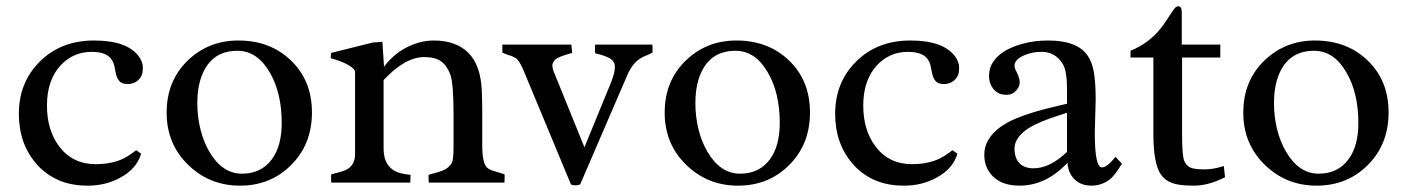

<svg xmlns="http://www.w3.org/2000/svg" viewBox="-20 -581 4479 611"><path d="M429.2 -91.8Q414.6 -43.5 362.8 -15.6Q315.9 9.8 260 9.8Q204.1 9.8 163.6 -9Q123 -27.8 95.7 -59.6Q40 -124 40 -218.8Q40 -317.9 105.5 -383.8Q172.9 -452.1 279.3 -452.1Q384.3 -452.1 421.9 -401.4Q434.6 -383.8 434.6 -365.7Q434.6 -347.7 429.7 -338.9Q424.8 -330.1 418 -324.2Q403.8 -313.5 386.7 -313.5Q369.6 -313.5 361.8 -321Q354 -328.6 350.6 -340.1Q347.2 -351.6 345.2 -364.7Q343.3 -377.9 336.4 -389.6Q320.8 -416 272 -416Q212.9 -416 172.9 -373Q129.4 -325.7 129.4 -245.1Q129.4 -166.5 168.9 -114.3Q211.4 -58.6 284.2 -58.6Q344.7 -58.6 384.8 -83Q398.9 -91.8 413.6 -103Z M617.7 -327.1Q607.9 -295.4 607.9 -252.9Q607.9 -210.4 617.7 -170.4Q627.4 -130.4 646 -98.6Q687 -28.3 750 -28.3Q811.5 -28.3 845.2 -74.2Q876.5 -116.7 876.5 -189.5Q876.5 -285.6 838.4 -350.6Q798.8 -419.4 735.4 -419.4Q646 -419.4 617.7 -327.1ZM510.3 -222.7Q510.3 -324.2 578.6 -389.6Q644.5 -452.1 738.3 -452.1Q838.4 -452.1 903.8 -390.6Q972.7 -326.2 972.7 -223.1Q972.7 -120.1 904.3 -53.7Q839.4 9.8 743.7 9.8Q647.9 9.8 580.6 -54.7Q510.3 -121.6 510.3 -222.7Z M1330.6 -399.4Q1269 -399.4 1200.7 -326.2V-108.4Q1200.7 -47.4 1250 -31.2Q1266.1 -26.4 1286.6 -24.4L1285.6 0H1034.2Q1033.7 -1.5 1033.7 -4.9V-21.5Q1033.7 -23.9 1034.2 -26.4Q1075.7 -36.1 1086.9 -43.5Q1109.9 -58.6 1109.9 -90.3V-355Q1098.6 -377 1032.2 -396L1033.7 -412.6L1167 -445.8L1196.8 -447.8L1202.1 -368.7Q1244.1 -425.3 1312 -445.3Q1335.4 -452.1 1360.8 -452.1Q1431.2 -452.1 1470.5 -412.8Q1509.8 -373.5 1513.2 -292.5Q1514.6 -260.7 1514.6 -228.5V-119.6Q1514.6 -63 1529.3 -48.3Q1537.6 -40.5 1551.3 -36.9Q1564.9 -33.2 1585.4 -26.4Q1585.9 -23.9 1585.9 -21.5V-15.6L1585.4 -4.9V0H1344.7Q1343.8 -5.4 1343.8 -12.7V-24.4Q1353 -27.8 1365.5 -30.8Q1377.9 -33.7 1389.6 -38.6Q1416.5 -50.3 1420.9 -72.8Q1423.3 -86.4 1423.3 -110.4V-219.2Q1423.3 -315.4 1413.1 -343.5Q1402.8 -371.6 1384 -385.5Q1365.2 -399.4 1330.6 -399.4Z M1798.3 -439 1800.8 -412.6Q1753.4 -399.9 1745.6 -390.1Q1737.8 -380.4 1737.8 -373.5Q1737.8 -366.7 1740.2 -357.9L1839.8 -112.3L1923.8 -316.9Q1937.5 -351.6 1936.8 -369.1Q1936 -386.7 1919.7 -395.8Q1903.3 -404.8 1874 -411.6Q1873.5 -414.1 1873.5 -417V-434.1Q1873.5 -437.5 1874 -439H2055.7Q2056.6 -435.1 2056.6 -431.6V-414.1Q2047.9 -408.7 2038.1 -405Q2028.3 -401.4 2017.6 -395Q1993.2 -379.9 1977.5 -344.7L1826.2 5.9Q1820.3 8.8 1811 8.8Q1801.8 8.8 1796.9 5.9L1647.5 -353.5Q1632.3 -389.6 1621.1 -396.2Q1609.9 -402.8 1600.8 -405Q1591.8 -407.2 1578.6 -413.6V-439Z M2202.6 -327.1Q2192.9 -295.4 2192.9 -252.9Q2192.9 -210.4 2202.6 -170.4Q2212.4 -130.4 2231 -98.6Q2272 -28.3 2335 -28.3Q2396.5 -28.3 2430.2 -74.2Q2461.4 -116.7 2461.4 -189.5Q2461.4 -285.6 2423.3 -350.6Q2383.8 -419.4 2320.3 -419.4Q2231 -419.4 2202.6 -327.1ZM2095.2 -222.7Q2095.2 -324.2 2163.6 -389.6Q2229.5 -452.1 2323.2 -452.1Q2423.3 -452.1 2488.8 -390.6Q2557.6 -326.2 2557.6 -223.1Q2557.6 -120.1 2489.3 -53.7Q2424.3 9.8 2328.6 9.8Q2232.9 9.8 2165.5 -54.7Q2095.2 -121.6 2095.2 -222.7Z M3026.9 -91.8Q3012.2 -43.5 2960.4 -15.6Q2913.6 9.8 2857.7 9.8Q2801.8 9.8 2761.2 -9Q2720.7 -27.8 2693.4 -59.6Q2637.7 -124 2637.7 -218.8Q2637.7 -317.9 2703.1 -383.8Q2770.5 -452.1 2877 -452.1Q2981.9 -452.1 3019.5 -401.4Q3032.2 -383.8 3032.2 -365.7Q3032.2 -347.7 3027.3 -338.9Q3022.5 -330.1 3015.6 -324.2Q3001.5 -313.5 2984.4 -313.5Q2967.3 -313.5 2959.5 -321Q2951.7 -328.6 2948.2 -340.1Q2944.8 -351.6 2942.9 -364.7Q2940.9 -377.9 2934.1 -389.6Q2918.5 -416 2869.6 -416Q2810.5 -416 2770.5 -373Q2727.1 -325.7 2727.1 -245.1Q2727.1 -166.5 2766.6 -114.3Q2809.1 -58.6 2881.8 -58.6Q2942.4 -58.6 2982.4 -83Q2996.6 -91.8 3011.2 -103Z M3269 -45.4Q3320.8 -45.4 3375.5 -97.7V-222.2Q3362.8 -217.8 3345.7 -212.4Q3328.6 -207 3310.1 -200Q3291.5 -192.9 3273.2 -184.1Q3254.9 -175.3 3240.7 -164.1Q3208.5 -138.2 3208.5 -108.2Q3208.5 -78.1 3224.1 -61.8Q3239.7 -45.4 3269 -45.4ZM3377 -63Q3308.6 9.8 3224.6 9.8Q3149.9 9.8 3121.6 -44.9Q3112.3 -63 3112.3 -89.1Q3112.3 -115.2 3126 -137.2Q3139.6 -159.2 3161.9 -175.5Q3184.1 -191.9 3212.4 -203.6Q3240.7 -215.3 3270 -224.1Q3299.3 -232.9 3326.9 -239.3Q3354.5 -245.6 3375.5 -251V-297.4Q3375.5 -354 3363 -375.5Q3350.6 -397 3333 -406.5Q3315.4 -416 3296.6 -416Q3277.8 -416 3264.6 -413.1Q3251.5 -410.2 3238.8 -404.8Q3208.5 -391.6 3208.5 -372.1Q3208.5 -364.3 3214.4 -353.5Q3225.1 -332.5 3225.1 -318.8Q3225.1 -305.2 3213.1 -292.2Q3201.2 -279.3 3184.6 -279.3Q3168 -279.3 3158 -284.4Q3147.9 -289.6 3141.1 -297.9Q3127.4 -315.4 3127.4 -338.4Q3127.4 -361.3 3136.5 -377.4Q3145.5 -393.6 3160.2 -406Q3174.8 -418.5 3193.8 -427.2Q3212.9 -436 3232.9 -441.4Q3270.5 -452.1 3315.9 -452.1Q3361.3 -452.1 3392.6 -440.4Q3423.8 -428.7 3440.4 -405Q3457 -381.3 3461.9 -346.2Q3466.8 -311 3466.8 -264.2L3463.9 -158.2Q3463.9 -48.3 3486.8 -48.3Q3503.4 -48.3 3529.8 -82L3550.3 -60.1Q3527.8 -23.4 3513.7 -11.7Q3486.8 9.8 3453.4 9.8Q3419.9 9.8 3399.4 -10.5Q3378.9 -30.8 3377 -63Z M3729.5 -561Q3740.7 -561 3740.7 -542V-439H3863.3V-397.9H3741.7V-153.3Q3741.7 -82.5 3749.3 -67.4Q3756.8 -52.2 3769.8 -47.1Q3782.7 -42 3812.5 -42Q3842.3 -42 3874.5 -52.7L3878.4 -17.1Q3826.2 9.8 3779.1 9.8Q3731.9 9.8 3709.2 1.2Q3686.5 -7.3 3673.8 -26.4Q3650.4 -61 3650.4 -154.8V-397.9H3577.6V-419.4Q3642.6 -445.8 3682.6 -502.4Q3694.3 -519 3704.8 -535.6Q3715.3 -552.2 3720 -556.6Q3724.6 -561 3729.5 -561Z M4043.9 -327.1Q4034.2 -295.4 4034.2 -252.9Q4034.2 -210.4 4043.9 -170.4Q4053.7 -130.4 4072.3 -98.6Q4113.3 -28.3 4176.3 -28.3Q4237.8 -28.3 4271.5 -74.2Q4302.7 -116.7 4302.7 -189.5Q4302.7 -285.6 4264.6 -350.6Q4225.1 -419.4 4161.6 -419.4Q4072.3 -419.4 4043.9 -327.1ZM3936.5 -222.7Q3936.5 -324.2 4004.9 -389.6Q4070.8 -452.1 4164.6 -452.1Q4264.6 -452.1 4330.1 -390.6Q4398.9 -326.2 4398.9 -223.1Q4398.9 -120.1 4330.6 -53.7Q4265.6 9.8 4169.9 9.8Q4074.2 9.8 4006.8 -54.7Q3936.5 -121.6 3936.5 -222.7Z"/></svg>

Font: RadleyRegular
Style: Regular
Weight: 400
Designer: vernon adams
Foundry: vernon adams
Version: Version 1.000;PS 001.001;hotconv 1.0.56